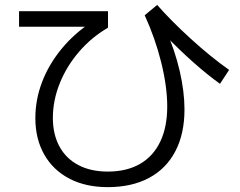

<svg xmlns="http://www.w3.org/2000/svg" viewBox="-20 -731 978 782"><path d="M262.7 -3.4C307 19.7 359 31.2 418.9 31.2C484 31.2 540 18.7 586.9 -6.3C633.8 -31.4 669.6 -67.7 694.3 -115.2C719.1 -162.8 731.4 -219.4 731.4 -285.2C731.4 -333.3 724.9 -385.6 711.9 -441.9C698.9 -498.2 680.3 -553.4 656.2 -607.4L651.4 -588.9C691.7 -547.2 730.6 -509.8 768.1 -476.6C805.5 -443.4 841.5 -414.4 876 -389.6L913.1 -446.3C861.7 -482.7 809.2 -525.4 755.9 -574.2C702.5 -623 657.2 -668.6 620.1 -710.9L569.3 -668.9C598 -606.4 620.4 -542.3 636.7 -476.6C653 -410.8 661.1 -350.9 661.1 -296.9C661.1 -241.5 651.7 -194 632.8 -154.3C613.9 -114.6 586.4 -84.3 550.3 -63.5C514.2 -42.6 470.4 -32.2 418.9 -32.2C372.7 -32.2 332.8 -41 299.3 -58.6C265.8 -76.2 240.1 -101.4 222.2 -134.3C204.3 -167.2 195.3 -206.1 195.3 -251C195.3 -297.9 204.6 -344.6 223.1 -391.1C241.7 -437.7 267.9 -480.6 301.8 -520C335.6 -559.4 375 -592.1 419.9 -618.2V-685.5H57.6V-622.1H363.3L352.5 -640.6C305.7 -610 265 -573.7 230.5 -531.7C196 -489.7 169.6 -444.8 151.4 -397C133.1 -349.1 124 -300.1 124 -250C124 -193.4 136.1 -143.9 160.2 -101.6C184.2 -59.2 218.4 -26.5 262.7 -3.4Z"/></svg>

Font: Pretendard Variable
Style: Regular
Weight: 400
Designer: Base glyphs from Inter by Rasmus Andersson; Hangeul glyphs from Noto Sans CJK(Source Han Sans) by Jang Soo-young and Kan
Foundry: Kil Hyung-jin
Version: Version 1.309;Glyphs 3.2 (3225)